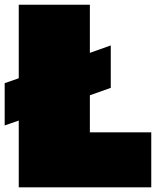

<svg xmlns="http://www.w3.org/2000/svg" viewBox="-20 -800 685 820"><path d="M0 -444.8 60.1 -465.8V-779.8H363.8V-574.2L453.1 -606V-424.8L363.8 -393.1V-234.9H626V0H60.1V-285.2L0 -264.2Z"/></svg>

Font: Rammetto One
Style: Regular
Weight: 400
Designer: Vernon Adams
Foundry: Vernon Adams
Version: Version 1.100; ttfautohint (v1.8.4.7-5d5b)